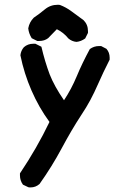

<svg xmlns="http://www.w3.org/2000/svg" viewBox="-20 -653 540 813"><path d="M64.5 89.8Q64.5 86.9 64.5 81.1Q136.7 -26.4 189.5 -136.7Q144.5 -198.2 113.3 -270Q82 -341.8 66.4 -418.9Q68.4 -438.5 81.1 -453.1Q97.7 -467.8 121.1 -467.8Q124 -467.8 129.9 -467.8L155.3 -455.1Q169.9 -392.6 190.4 -337.9Q210 -288.1 251 -228.5Q282.2 -275.4 305.2 -330.6Q328.1 -385.7 360.4 -445.3Q377.9 -458 399.4 -458Q402.3 -458 408.2 -458L430.7 -446.3Q444.3 -430.7 444.3 -409.2Q444.3 -406.2 444.3 -400.4Q416 -344.7 397.5 -302.2Q378.9 -259.8 362.3 -229Q345.7 -198.2 324.2 -166Q283.2 -103.5 241.7 -25.9Q200.2 51.8 147.5 126Q130.9 140.6 109.4 140.6Q101.6 140.6 99.6 139.6L77.1 128.9Q64.5 111.3 64.5 89.8ZM146.5 -479.5Q143.6 -479.5 137.7 -479.5L114.3 -491.2Q101.6 -511.7 99.6 -533.2Q104.5 -559.6 123 -578.1Q146.5 -593.8 169.9 -613.3Q193.4 -632.8 224.6 -632.8Q231.4 -632.8 234.4 -631.8Q259.8 -622.1 282.2 -605.5L334 -567.4Q352.5 -548.8 352.5 -521.5Q352.5 -518.6 352.5 -513.7L340.8 -490.2Q323.2 -477.5 303.7 -475.6Q284.2 -477.5 269.5 -490.2Q249 -515.6 220.7 -529.3L183.6 -491.2Q168 -479.5 146.5 -479.5Z"/></svg>

Font: JasonHandwriting2
Style: SemiBold
Weight: 600
Version: Version 1.04.7